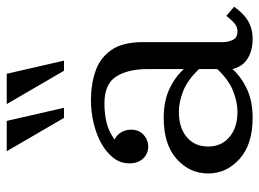

<svg xmlns="http://www.w3.org/2000/svg" viewBox="-120 -640 770 570"><g transform="rotate(-90 265.0 -355.0)"><path d="M434 10Q400 10 376 -5Q352 -20 345 -50V-300Q345 -361 322.5 -395.5Q300 -430 243 -430Q212 -430 185.5 -423.5Q159 -417 136 -400Q152 -391 158.5 -378Q165 -365 165 -350Q165 -328 150 -314Q135 -300 115 -300Q94 -300 79.5 -315Q65 -330 65 -356Q65 -382 81 -403Q97 -424 124 -439Q151 -454 184.5 -462Q218 -470 252 -470Q300 -470 339 -456.5Q378 -443 401.5 -409.5Q425 -376 425 -315V-77Q425 -63 431.5 -49Q438 -35 457 -35Q471 -35 482 -45Q493 -55 503 -68L530 -45Q518 -28 504 -15.5Q490 -3 473 3.5Q456 10 434 10ZM200 10Q121 10 78 -29Q35 -68 35 -122Q35 -177 78 -215.5Q121 -254 200 -254Q250 -254 286 -237Q322 -220 345 -194V-149Q313 -183 280 -196Q247 -209 218 -209Q171 -209 143 -185.5Q115 -162 115 -122Q115 -83 143 -59Q171 -35 218 -35Q247 -35 280 -48Q313 -61 345 -95V-50Q322 -24 286 -7Q250 10 200 10ZM340 -550 241 -720H331L370 -550ZM200 -550 101 -720H191L230 -550Z"/></g></svg>

Font: Brygada 1918
Style: Regular
Weight: 400
Designer: Mateusz Machalski | Borys Kosmynka | Przemek Hoffer
Foundry: NIEPODLEGLA 2018
Version: Version 3.006